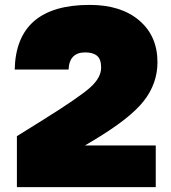

<svg xmlns="http://www.w3.org/2000/svg" viewBox="-20 -764 700 784"><path d="M346 -744Q474 -744 548.5 -680.5Q623 -617 623 -510Q623 -423 567 -351.5Q511 -280 362 -191L327 -170H616V0H49V-208L155 -274Q304 -367 348.5 -407Q393 -447 393 -488Q393 -522 376.5 -536Q360 -550 328 -550Q263 -550 260 -480H40Q46 -744 346 -744Z"/></svg>

Font: Nacelle Black
Style: Regular
Weight: 900
Designer: Sora Sagano
Foundry: Sora Sagano
Version: Version 1.000;FEAKit 1.0